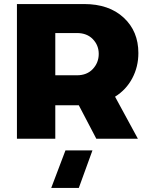

<svg xmlns="http://www.w3.org/2000/svg" viewBox="-20 -680 729 941"><path d="M392.1 -660.2Q514.2 -660.2 586.2 -593.5Q658.2 -526.9 658.2 -419.9Q658.2 -353 628.4 -296.6Q598.6 -240.2 543.9 -206.1L655.8 0H452.1L366.2 -164.1H251V0H63V-660.2ZM231 241.2 300.8 57.1H433.1L366.2 241.2ZM251 -311H356.9Q406.2 -311 435.1 -342Q463.9 -373 463.9 -416Q463.9 -458 435.1 -488Q406.2 -518.1 356.9 -518.1H251Z"/></svg>

Font: Human Sans Black
Style: Regular
Weight: 800
Designer: Tim Radville
Foundry: Continuum
Version: Version 1.000;FEAKit 1.0